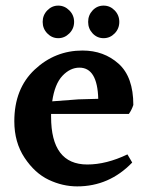

<svg xmlns="http://www.w3.org/2000/svg" viewBox="-20 -745 529 684"><path d="M388.5 -626Q372 -609 349 -609Q326 -609 310 -626Q294 -643 294 -667Q294 -691 310 -708Q326 -725 349 -725Q372 -725 388.5 -708Q405 -691 405 -667Q405 -643 388.5 -626ZM244 -667Q244 -643 227 -626Q210 -609 187.5 -609Q165 -609 148.5 -626Q132 -643 132 -667Q132 -691 148.5 -708Q165 -725 187.5 -725Q210 -725 227 -708Q244 -691 244 -667ZM263 -504Q230 -504 202.5 -475Q175 -446 166 -384L259 -391L330 -393Q327 -504 263 -504ZM162 -339V-329Q162 -159 291 -159Q359 -159 434 -195L451 -166Q369 -81 255 -81Q203 -81 153.5 -104.5Q104 -128 67.5 -183Q31 -238 31 -313Q31 -429 103.5 -497Q176 -565 274 -565Q350 -565 402.5 -518Q455 -471 455 -371Q449 -353 439 -339Z"/></svg>

Font: Halant SemiBold
Style: Regular
Weight: 600
Designer: Hitesh Malaviya (Devanagari), Satya Rajpurohit (Latin)
Foundry: Indian Type Foundry
Version: Version 1.101;PS 1.0;hotconv 1.0.78;makeotf.lib2.5.61930; tt